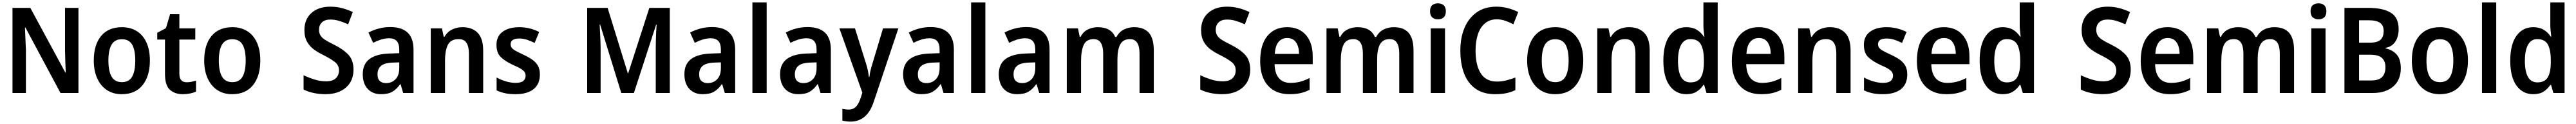

<svg xmlns="http://www.w3.org/2000/svg" viewBox="-20 -780 21670 1040"><path d="M640 0H489L194 -549H190Q192 -499 194 -452.5Q196 -406 198 -360V0H85V-714H235L530 -171H533Q531 -218 529.5 -264.5Q528 -311 527 -355V-714H640Z M1241 -272Q1241 -143 1180 -66.5Q1119 10 1004 10Q932 10 879.5 -24.5Q827 -59 798 -122.5Q769 -186 769 -272Q769 -404 830.5 -478Q892 -552 1006 -552Q1076 -552 1129 -520Q1182 -488 1211.5 -425Q1241 -362 1241 -272ZM892 -272Q892 -183 919 -137Q946 -91 1006 -91Q1065 -91 1091.5 -137Q1118 -183 1118 -272Q1118 -361 1091.5 -406Q1065 -451 1005 -451Q946 -451 919 -406Q892 -361 892 -272Z M1551 -90Q1571 -90 1590.5 -94Q1610 -98 1629 -104V-12Q1609 -2 1579.5 4Q1550 10 1518 10Q1450 10 1409 -27.5Q1368 -65 1368 -160V-448H1303V-505L1376 -544L1411 -661H1489V-542H1623V-448H1489V-161Q1489 -90 1551 -90Z M2170 -272Q2170 -143 2109 -66.5Q2048 10 1933 10Q1861 10 1808.5 -24.5Q1756 -59 1727 -122.5Q1698 -186 1698 -272Q1698 -404 1759.5 -478Q1821 -552 1935 -552Q2005 -552 2058 -520Q2111 -488 2140.5 -425Q2170 -362 2170 -272ZM1821 -272Q1821 -183 1848 -137Q1875 -91 1935 -91Q1994 -91 2020.5 -137Q2047 -183 2047 -272Q2047 -361 2020.5 -406Q1994 -451 1934 -451Q1875 -451 1848 -406Q1821 -361 1821 -272Z M2954 -196Q2954 -101 2890 -45.5Q2826 10 2717 10Q2667 10 2619.5 0Q2572 -10 2534 -29V-149Q2576 -129 2625 -113.5Q2674 -98 2722 -98Q2779 -98 2805.5 -124Q2832 -150 2832 -189Q2832 -233 2798 -259.5Q2764 -286 2701 -318Q2663 -336 2626 -361.5Q2589 -387 2565 -427Q2541 -467 2541 -528Q2541 -618 2600 -671Q2659 -724 2760 -724Q2809 -724 2855 -712.5Q2901 -701 2948 -679L2909 -576Q2867 -595 2831.5 -605.5Q2796 -616 2759 -616Q2713 -616 2688.5 -592.5Q2664 -569 2664 -531Q2664 -502 2676.5 -482Q2689 -462 2717 -444.5Q2745 -427 2789 -406Q2868 -367 2911 -321Q2954 -275 2954 -196Z M3263 -553Q3459 -553 3459 -364V0H3372L3350 -74H3347Q3316 -31 3280.5 -10.5Q3245 10 3185 10Q3115 10 3073.5 -34.5Q3032 -79 3032 -158Q3032 -242 3088 -284.5Q3144 -327 3255 -331L3339 -334V-363Q3339 -413 3317.5 -436Q3296 -459 3255 -459Q3220 -459 3186.5 -448.5Q3153 -438 3119 -421L3080 -507Q3119 -528 3166 -540.5Q3213 -553 3263 -553ZM3282 -255Q3213 -252 3184.5 -226.5Q3156 -201 3156 -157Q3156 -118 3175.5 -100.5Q3195 -83 3228 -83Q3276 -83 3307.5 -115.5Q3339 -148 3339 -209V-257Z M3871 -552Q3953 -552 3999 -504.5Q4045 -457 4045 -357V0H3925V-330Q3925 -390 3904.5 -421Q3884 -452 3839 -452Q3774 -452 3749 -406Q3724 -360 3724 -267V0H3604V-542H3698L3713 -472H3720Q3744 -514 3784.5 -533Q3825 -552 3871 -552Z M4522 -156Q4522 -74 4468.5 -32Q4415 10 4317 10Q4267 10 4229.5 2Q4192 -6 4158 -22V-130Q4192 -111 4235 -98Q4278 -85 4318 -85Q4362 -85 4382 -101Q4402 -117 4402 -145Q4402 -160 4395 -173Q4388 -186 4365 -201Q4342 -216 4295 -236Q4226 -268 4191.5 -303Q4157 -338 4157 -404Q4157 -476 4209 -514Q4261 -552 4349 -552Q4436 -552 4516 -512L4478 -420Q4445 -436 4414 -446.5Q4383 -457 4348 -457Q4276 -457 4276 -409Q4276 -393 4284.5 -380.5Q4293 -368 4316 -355Q4339 -342 4382 -322Q4424 -303 4455.5 -281.5Q4487 -260 4504.5 -230.5Q4522 -201 4522 -156Z M5207 0 5029 -574H5025Q5026 -549 5028 -514Q5030 -479 5031.5 -442Q5033 -405 5033 -376V0H4920V-714H5092L5262 -165H5265L5443 -714H5615V0H5497V-380Q5497 -408 5498 -444Q5499 -480 5500.5 -514.5Q5502 -549 5504 -573H5500L5313 0Z M5969 -553Q6165 -553 6165 -364V0H6078L6056 -74H6053Q6022 -31 5986.5 -10.5Q5951 10 5891 10Q5821 10 5779.5 -34.5Q5738 -79 5738 -158Q5738 -242 5794 -284.5Q5850 -327 5961 -331L6045 -334V-363Q6045 -413 6023.5 -436Q6002 -459 5961 -459Q5926 -459 5892.5 -448.5Q5859 -438 5825 -421L5786 -507Q5825 -528 5872 -540.5Q5919 -553 5969 -553ZM5988 -255Q5919 -252 5890.5 -226.5Q5862 -201 5862 -157Q5862 -118 5881.5 -100.5Q5901 -83 5934 -83Q5982 -83 6013.5 -115.5Q6045 -148 6045 -209V-257Z M6430 0H6310V-760H6430Z M6774 -553Q6970 -553 6970 -364V0H6883L6861 -74H6858Q6827 -31 6791.5 -10.5Q6756 10 6696 10Q6626 10 6584.5 -34.5Q6543 -79 6543 -158Q6543 -242 6599 -284.5Q6655 -327 6766 -331L6850 -334V-363Q6850 -413 6828.5 -436Q6807 -459 6766 -459Q6731 -459 6697.5 -448.5Q6664 -438 6630 -421L6591 -507Q6630 -528 6677 -540.5Q6724 -553 6774 -553ZM6793 -255Q6724 -252 6695.5 -226.5Q6667 -201 6667 -157Q6667 -118 6686.5 -100.5Q6706 -83 6739 -83Q6787 -83 6818.5 -115.5Q6850 -148 6850 -209V-257Z M7042 -542H7173L7266 -247Q7275 -219 7281 -190.5Q7287 -162 7290 -134H7294Q7297 -160 7303.5 -188Q7310 -216 7320 -247L7409 -542H7538L7331 73Q7303 158 7253.5 199Q7204 240 7136 240Q7114 240 7097.5 237.5Q7081 235 7067 232V133Q7077 135 7091 137Q7105 139 7119 139Q7159 139 7182.5 113.5Q7206 88 7221 41L7235 -3Z M7809 -553Q8005 -553 8005 -364V0H7918L7896 -74H7893Q7862 -31 7826.5 -10.5Q7791 10 7731 10Q7661 10 7619.5 -34.5Q7578 -79 7578 -158Q7578 -242 7634 -284.5Q7690 -327 7801 -331L7885 -334V-363Q7885 -413 7863.5 -436Q7842 -459 7801 -459Q7766 -459 7732.5 -448.5Q7699 -438 7665 -421L7626 -507Q7665 -528 7712 -540.5Q7759 -553 7809 -553ZM7828 -255Q7759 -252 7730.5 -226.5Q7702 -201 7702 -157Q7702 -118 7721.5 -100.5Q7741 -83 7774 -83Q7822 -83 7853.5 -115.5Q7885 -148 7885 -209V-257Z M8270 0H8150V-760H8270Z M8614 -553Q8810 -553 8810 -364V0H8723L8701 -74H8698Q8667 -31 8631.5 -10.5Q8596 10 8536 10Q8466 10 8424.5 -34.5Q8383 -79 8383 -158Q8383 -242 8439 -284.5Q8495 -327 8606 -331L8690 -334V-363Q8690 -413 8668.5 -436Q8647 -459 8606 -459Q8571 -459 8537.5 -448.5Q8504 -438 8470 -421L8431 -507Q8470 -528 8517 -540.5Q8564 -553 8614 -553ZM8633 -255Q8564 -252 8535.5 -226.5Q8507 -201 8507 -157Q8507 -118 8526.5 -100.5Q8546 -83 8579 -83Q8627 -83 8658.5 -115.5Q8690 -148 8690 -209V-257Z M9521 -552Q9604 -552 9645.5 -505Q9687 -458 9687 -356V0H9567V-330Q9567 -452 9487 -452Q9430 -452 9405.5 -409Q9381 -366 9381 -283V0H9261V-330Q9261 -452 9181 -452Q9120 -452 9097.5 -403.5Q9075 -355 9075 -266V0H8955V-542H9049L9064 -471H9071Q9093 -514 9132.5 -533Q9172 -552 9216 -552Q9327 -552 9362 -470H9373Q9396 -513 9435.5 -532.5Q9475 -552 9521 -552Z M10498 -196Q10498 -101 10434 -45.5Q10370 10 10261 10Q10211 10 10163.5 0Q10116 -10 10078 -29V-149Q10120 -129 10169 -113.5Q10218 -98 10266 -98Q10323 -98 10349.5 -124Q10376 -150 10376 -189Q10376 -233 10342 -259.5Q10308 -286 10245 -318Q10207 -336 10170 -361.5Q10133 -387 10109 -427Q10085 -467 10085 -528Q10085 -618 10144 -671Q10203 -724 10304 -724Q10353 -724 10399 -712.5Q10445 -701 10492 -679L10453 -576Q10411 -595 10375.5 -605.5Q10340 -616 10303 -616Q10257 -616 10232.5 -592.5Q10208 -569 10208 -531Q10208 -502 10220.5 -482Q10233 -462 10261 -444.5Q10289 -427 10333 -406Q10412 -367 10455 -321Q10498 -275 10498 -196Z M10809 -552Q10910 -552 10967 -486Q11024 -420 11024 -308V-242H10703Q10705 -165 10739 -125Q10773 -85 10836 -85Q10882 -85 10919.5 -95Q10957 -105 10998 -126V-27Q10961 -8 10921 1Q10881 10 10829 10Q10713 10 10647.5 -62Q10582 -134 10582 -267Q10582 -406 10643 -479Q10704 -552 10809 -552ZM10809 -461Q10764 -461 10736.5 -428.5Q10709 -396 10705 -328H10909Q10909 -386 10884.5 -423.5Q10860 -461 10809 -461Z M11706 -552Q11789 -552 11830.5 -505Q11872 -458 11872 -356V0H11752V-330Q11752 -452 11672 -452Q11615 -452 11590.5 -409Q11566 -366 11566 -283V0H11446V-330Q11446 -452 11366 -452Q11305 -452 11282.5 -403.5Q11260 -355 11260 -266V0H11140V-542H11234L11249 -471H11256Q11278 -514 11317.5 -533Q11357 -552 11401 -552Q11512 -552 11547 -470H11558Q11581 -513 11620.5 -532.5Q11660 -552 11706 -552Z M12078 -752Q12107 -752 12125.5 -736Q12144 -720 12144 -685Q12144 -650 12125.5 -634Q12107 -618 12078 -618Q12048 -618 12029.5 -634Q12011 -650 12011 -685Q12011 -721 12029.5 -736.5Q12048 -752 12078 -752ZM12137 -542V0H12017V-542Z M12572 -618Q12514 -618 12474 -585Q12434 -552 12414 -493Q12394 -434 12394 -356Q12394 -233 12438 -164.5Q12482 -96 12573 -96Q12612 -96 12649.5 -105Q12687 -114 12729 -130V-24Q12690 -6 12650 2Q12610 10 12559 10Q12461 10 12396 -34.5Q12331 -79 12298.5 -161.5Q12266 -244 12266 -357Q12266 -464 12301 -546.5Q12336 -629 12403.5 -676.5Q12471 -724 12569 -724Q12618 -724 12664.5 -712Q12711 -700 12753 -679L12712 -576Q12679 -594 12643.5 -606Q12608 -618 12572 -618Z M13300 -272Q13300 -143 13239 -66.5Q13178 10 13063 10Q12991 10 12938.5 -24.5Q12886 -59 12857 -122.5Q12828 -186 12828 -272Q12828 -404 12889.5 -478Q12951 -552 13065 -552Q13135 -552 13188 -520Q13241 -488 13270.5 -425Q13300 -362 13300 -272ZM12951 -272Q12951 -183 12978 -137Q13005 -91 13065 -91Q13124 -91 13150.5 -137Q13177 -183 13177 -272Q13177 -361 13150.5 -406Q13124 -451 13064 -451Q13005 -451 12978 -406Q12951 -361 12951 -272Z M13685 -552Q13767 -552 13813 -504.5Q13859 -457 13859 -357V0H13739V-330Q13739 -390 13718.5 -421Q13698 -452 13653 -452Q13588 -452 13563 -406Q13538 -360 13538 -267V0H13418V-542H13512L13527 -472H13534Q13558 -514 13598.5 -533Q13639 -552 13685 -552Z M14167 10Q14079 10 14026.5 -62Q13974 -134 13974 -271Q13974 -408 14026.5 -480Q14079 -552 14167 -552Q14219 -552 14255 -530.5Q14291 -509 14314 -473H14319Q14317 -492 14314 -517.5Q14311 -543 14311 -566V-760H14431V0H14337L14317 -68H14311Q14288 -33 14254 -11.5Q14220 10 14167 10ZM14202 -89Q14263 -89 14288.5 -129.5Q14314 -170 14315 -253V-274Q14315 -362 14290 -407Q14265 -452 14201 -452Q14150 -452 14123.5 -404.5Q14097 -357 14097 -270Q14097 -89 14202 -89Z M14777 -552Q14878 -552 14935 -486Q14992 -420 14992 -308V-242H14671Q14673 -165 14707 -125Q14741 -85 14804 -85Q14850 -85 14887.5 -95Q14925 -105 14966 -126V-27Q14929 -8 14889 1Q14849 10 14797 10Q14681 10 14615.5 -62Q14550 -134 14550 -267Q14550 -406 14611 -479Q14672 -552 14777 -552ZM14777 -461Q14732 -461 14704.5 -428.5Q14677 -396 14673 -328H14877Q14877 -386 14852.5 -423.5Q14828 -461 14777 -461Z M15375 -552Q15457 -552 15503 -504.5Q15549 -457 15549 -357V0H15429V-330Q15429 -390 15408.5 -421Q15388 -452 15343 -452Q15278 -452 15253 -406Q15228 -360 15228 -267V0H15108V-542H15202L15217 -472H15224Q15248 -514 15288.5 -533Q15329 -552 15375 -552Z M16026 -156Q16026 -74 15972.5 -32Q15919 10 15821 10Q15771 10 15733.5 2Q15696 -6 15662 -22V-130Q15696 -111 15739 -98Q15782 -85 15822 -85Q15866 -85 15886 -101Q15906 -117 15906 -145Q15906 -160 15899 -173Q15892 -186 15869 -201Q15846 -216 15799 -236Q15730 -268 15695.5 -303Q15661 -338 15661 -404Q15661 -476 15713 -514Q15765 -552 15853 -552Q15940 -552 16020 -512L15982 -420Q15949 -436 15918 -446.5Q15887 -457 15852 -457Q15780 -457 15780 -409Q15780 -393 15788.5 -380.5Q15797 -368 15820 -355Q15843 -342 15886 -322Q15928 -303 15959.5 -281.5Q15991 -260 16008.5 -230.5Q16026 -201 16026 -156Z M16334 -552Q16435 -552 16492 -486Q16549 -420 16549 -308V-242H16228Q16230 -165 16264 -125Q16298 -85 16361 -85Q16407 -85 16444.5 -95Q16482 -105 16523 -126V-27Q16486 -8 16446 1Q16406 10 16354 10Q16238 10 16172.5 -62Q16107 -134 16107 -267Q16107 -406 16168 -479Q16229 -552 16334 -552ZM16334 -461Q16289 -461 16261.5 -428.5Q16234 -396 16230 -328H16434Q16434 -386 16409.5 -423.5Q16385 -461 16334 -461Z M16828 10Q16740 10 16687.5 -62Q16635 -134 16635 -271Q16635 -408 16687.5 -480Q16740 -552 16828 -552Q16880 -552 16916 -530.5Q16952 -509 16975 -473H16980Q16978 -492 16975 -517.5Q16972 -543 16972 -566V-760H17092V0H16998L16978 -68H16972Q16949 -33 16915 -11.5Q16881 10 16828 10ZM16863 -89Q16924 -89 16949.5 -129.5Q16975 -170 16976 -253V-274Q16976 -362 16951 -407Q16926 -452 16862 -452Q16811 -452 16784.5 -404.5Q16758 -357 16758 -270Q16758 -89 16863 -89Z M17906 -196Q17906 -101 17842 -45.5Q17778 10 17669 10Q17619 10 17571.5 0Q17524 -10 17486 -29V-149Q17528 -129 17577 -113.5Q17626 -98 17674 -98Q17731 -98 17757.5 -124Q17784 -150 17784 -189Q17784 -233 17750 -259.5Q17716 -286 17653 -318Q17615 -336 17578 -361.5Q17541 -387 17517 -427Q17493 -467 17493 -528Q17493 -618 17552 -671Q17611 -724 17712 -724Q17761 -724 17807 -712.5Q17853 -701 17900 -679L17861 -576Q17819 -595 17783.5 -605.5Q17748 -616 17711 -616Q17665 -616 17640.5 -592.5Q17616 -569 17616 -531Q17616 -502 17628.5 -482Q17641 -462 17669 -444.5Q17697 -427 17741 -406Q17820 -367 17863 -321Q17906 -275 17906 -196Z M18217 -552Q18318 -552 18375 -486Q18432 -420 18432 -308V-242H18111Q18113 -165 18147 -125Q18181 -85 18244 -85Q18290 -85 18327.5 -95Q18365 -105 18406 -126V-27Q18369 -8 18329 1Q18289 10 18237 10Q18121 10 18055.5 -62Q17990 -134 17990 -267Q17990 -406 18051 -479Q18112 -552 18217 -552ZM18217 -461Q18172 -461 18144.5 -428.5Q18117 -396 18113 -328H18317Q18317 -386 18292.5 -423.5Q18268 -461 18217 -461Z M19114 -552Q19197 -552 19238.5 -505Q19280 -458 19280 -356V0H19160V-330Q19160 -452 19080 -452Q19023 -452 18998.5 -409Q18974 -366 18974 -283V0H18854V-330Q18854 -452 18774 -452Q18713 -452 18690.5 -403.5Q18668 -355 18668 -266V0H18548V-542H18642L18657 -471H18664Q18686 -514 18725.5 -533Q18765 -552 18809 -552Q18920 -552 18955 -470H18966Q18989 -513 19028.5 -532.5Q19068 -552 19114 -552Z M19486 -752Q19515 -752 19533.5 -736Q19552 -720 19552 -685Q19552 -650 19533.5 -634Q19515 -618 19486 -618Q19456 -618 19437.5 -634Q19419 -650 19419 -685Q19419 -721 19437.5 -736.5Q19456 -752 19486 -752ZM19545 -542V0H19425V-542Z M19903 -714Q20028 -714 20094 -673.5Q20160 -633 20160 -536Q20160 -474 20132.5 -431.5Q20105 -389 20051 -379V-374Q20109 -361 20143.5 -322.5Q20178 -284 20178 -206Q20178 -110 20115 -55Q20052 0 19942 0H19704V-714ZM19916 -422Q19981 -422 20007.5 -446.5Q20034 -471 20034 -520Q20034 -567 20003.5 -588.5Q19973 -610 19908 -610H19827V-422ZM19827 -321V-105H19927Q19994 -105 20021.5 -134.5Q20049 -164 20049 -217Q20049 -266 20020 -293.5Q19991 -321 19921 -321Z M20743 -272Q20743 -143 20682 -66.5Q20621 10 20506 10Q20434 10 20381.5 -24.5Q20329 -59 20300 -122.5Q20271 -186 20271 -272Q20271 -404 20332.5 -478Q20394 -552 20508 -552Q20578 -552 20631 -520Q20684 -488 20713.5 -425Q20743 -362 20743 -272ZM20394 -272Q20394 -183 20421 -137Q20448 -91 20508 -91Q20567 -91 20593.5 -137Q20620 -183 20620 -272Q20620 -361 20593.5 -406Q20567 -451 20507 -451Q20448 -451 20421 -406Q20394 -361 20394 -272Z M20981 0H20861V-760H20981Z M21292 10Q21204 10 21151.5 -62Q21099 -134 21099 -271Q21099 -408 21151.5 -480Q21204 -552 21292 -552Q21344 -552 21380 -530.5Q21416 -509 21439 -473H21444Q21442 -492 21439 -517.5Q21436 -543 21436 -566V-760H21556V0H21462L21442 -68H21436Q21413 -33 21379 -11.5Q21345 10 21292 10ZM21327 -89Q21388 -89 21413.5 -129.5Q21439 -170 21440 -253V-274Q21440 -362 21415 -407Q21390 -452 21326 -452Q21275 -452 21248.5 -404.5Q21222 -357 21222 -270Q21222 -89 21327 -89Z"/></svg>

Font: Noto Sans Malayalam SemiCondensed SemiBold
Style: Regular
Weight: 600
Width: 4
Designer: Jelle Bosma - Monotype Design Team
Foundry: Monotype Imaging Inc.
Version: Version 2.104; ttfautohint (v1.8.4.7-5d5b)